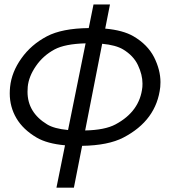

<svg xmlns="http://www.w3.org/2000/svg" viewBox="-20 -666 820 886"><path d="M321 200H240.5L280 4.5Q197.5 -3 149.5 -31Q86.5 -68 55.8 -120.2Q25 -172.5 25 -235Q25 -249.5 26.5 -264.5Q33.5 -333.5 79 -397Q123.5 -460 196.5 -498.5Q266 -535 389.5 -536.5L411.5 -645.5H487.5L465.5 -534Q548 -526.5 596 -498.5Q661 -460.5 691 -402Q720.5 -343 720.5 -287Q720.5 -279.5 719.5 -264.5Q702.5 -110.5 549 -31Q479.5 5 359 7ZM197.5 -92Q230 -72 294 -66L375 -466Q280 -463.5 232 -438Q179 -409.5 146 -361.5Q112.5 -313 108 -265.5Q107 -249.5 107 -242.5Q107 -147 197.5 -92ZM548 -438Q514.5 -458 451.5 -464L373 -64Q464.5 -66 513 -92Q625.5 -152 637 -264.5Q637.5 -270 637.5 -280.5Q637.5 -321 616.5 -365.5Q596 -409 548 -438Z"/></svg>

Font: Argentum Sans Light
Style: Italic
Weight: 300
Italic angle: -11.3°
Designer: Julieta Ulanovsky (font), Owen Earl (portions from Jones font), Cristiano Sobral (main changes and remaster)
Foundry: Julieta Ulanovsky (font), Owen Earl (portions from Jones font), Cristiano Sobral (main changes and remaster)
Version: Version 3.127